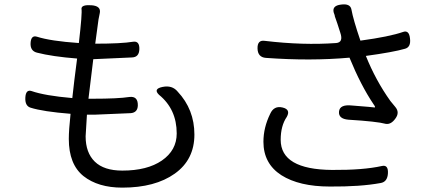

<svg xmlns="http://www.w3.org/2000/svg" viewBox="-20 -813 2040 879"><path d="M341 -616Q357 -753 353 -773Q353 -792 398 -789Q443 -786 437 -754L431 -724L416 -613Q535 -613 590 -622Q619 -626 618 -588Q617 -551 584 -550L407 -542L385 -361Q385 -361 404 -361Q521 -361 572 -369Q612 -374 611 -330Q610 -298 579 -295L414 -288Q414 -288 378 -288L372 -189Q372 -114 414 -73Q456 -32 540 -32Q654 -32 721 -78Q789 -125 789 -202Q789 -313 708 -379Q680 -406 724 -415Q768 -424 793 -394Q870 -312 870 -197Q870 -82 780 -18Q690 46 540 46Q429 46 362 -7Q295 -61 295 -177Q295 -217 303 -292Q177 -302 120 -320Q94 -328 96 -366Q98 -405 125 -396Q185 -375 311 -364Q319 -439 333 -545Q219 -554 149 -572Q118 -580 120 -616Q122 -653 149 -645Q211 -625 341 -616Z M1519 -616Q1553 -619 1538 -663Q1524 -708 1513 -738L1512 -744L1508 -755Q1499 -787 1541 -792Q1584 -798 1589 -769Q1597 -724 1630 -627Q1763 -645 1826 -667Q1853 -676 1857 -637Q1862 -598 1835 -590Q1780 -574 1655 -557Q1700 -445 1767 -351L1790 -323Q1811 -298 1790 -270Q1770 -242 1746 -246Q1706 -257 1575 -265Q1529 -269 1532 -302Q1535 -336 1591 -330Q1693 -322 1695 -321Q1701 -321 1690 -336Q1632 -422 1580 -549Q1402 -533 1197 -548Q1160 -551 1159 -591Q1158 -631 1192 -626Q1367 -605 1519 -616ZM1293 -278Q1265 -237 1265 -173Q1265 -37 1500 -35Q1643 -34 1728 -53Q1758 -60 1756 -20Q1754 20 1722 25Q1630 42 1490 41Q1350 41 1268 -11Q1186 -64 1186 -164Q1186 -229 1217 -292Q1234 -330 1273 -321Q1312 -312 1293 -278Z"/></svg>

Font: Swei Gothic CJK TC Regular
Style: Regular
Weight: 400
Version: Version 2.129